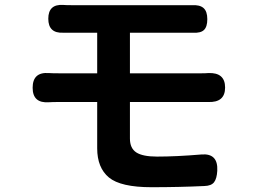

<svg xmlns="http://www.w3.org/2000/svg" viewBox="-20 -742 1040 790"><path d="M274.4 -720.7H768.6Q801.8 -722.7 817.4 -709Q833 -695.3 833 -663.1Q833 -631.8 819.3 -618.7Q805.7 -605.5 774.4 -607.4H514.6V-440.4H810.5Q827.1 -440.4 836.9 -441.4Q906.2 -444.3 906.2 -381.8Q906.2 -319.3 835.9 -322.3H514.6V-171.9Q514.6 -131.8 541 -114.7Q567.4 -97.7 626 -97.7Q705.1 -97.7 808.6 -106.4Q877.9 -112.3 874 -39.1Q872.1 -6.8 860.8 7.8Q849.6 22.5 821.3 23.4Q715.8 28.3 603.5 28.3Q476.6 28.3 428.2 -11.7Q379.9 -51.8 379.9 -131.8V-322.3H220.7Q196.3 -322.3 181.6 -321.3Q114.3 -316.4 114.3 -380.9Q114.3 -446.3 180.7 -441.4Q194.3 -440.4 220.7 -440.4H379.9V-607.4H240.2Q178.7 -604.5 178.7 -665Q178.7 -725.6 240.2 -721.7Q251 -720.7 274.4 -720.7Z"/></svg>

Font: GenSenMaruGothic TW TTF Bold
Style: Regular
Weight: 700
Version: Version 1.301